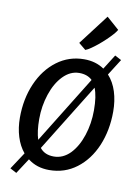

<svg xmlns="http://www.w3.org/2000/svg" viewBox="-116 -1133 907 1271"><g transform="rotate(10 338.0 -498.0)"><path d="M85.5 64 42 41 117 -73Q82 -114.5 63.8 -173.5Q45.5 -232.5 45.5 -301Q45.5 -427.5 90.5 -531Q135.5 -634.5 216 -694.8Q296.5 -755 398.5 -755Q476.5 -755 533 -716L595.5 -815L639 -792L570 -683Q608.5 -641 627.8 -580Q647 -519 647 -446.5Q647 -321.5 603.5 -217Q559.5 -113.5 479.8 -53Q400 7.5 295.5 7.5Q254 7.5 218.2 -4Q182.5 -15.5 152.5 -39ZM310.5 -86Q372 -86 420.5 -135Q467.5 -184 493.8 -264Q520 -344 520 -433.5Q520 -528 498 -581.5L217 -127Q249 -86 310.5 -86ZM190.5 -177 469.5 -628.5Q437 -660 382 -660Q322 -660 273.5 -610Q226 -561 199.5 -481Q173 -401 173 -314.5Q173 -230.5 190.5 -177ZM394 -817 346.5 -856 501.5 -1059.5 585.5 -985.5Q578.5 -972.5 561.5 -953.2Q544.5 -934 522 -912.5Q499.5 -891 475.5 -871.2Q451.5 -851.5 430 -836.8Q408.5 -822 394 -817Z"/></g></svg>

Font: Merriweather Sans Medium
Style: Italic
Weight: 500
Italic angle: -7.5°
Designer: Eben Sorkin
Foundry: Eben Sorkin
Version: Version 2.001